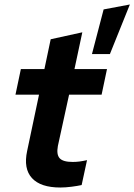

<svg xmlns="http://www.w3.org/2000/svg" viewBox="-20 -829 599 856"><path d="M390 -588 442 -787 559 -809 470 -588ZM249 7Q161 7 122.5 -35Q84 -77 101 -156L154 -407H49L73 -521H178L206 -654L347 -685L312 -521H457L433 -407H288L238 -178Q231 -140 246 -123.5Q261 -107 304 -107Q320 -107 335 -109Q350 -111 368 -115L344 -4Q326 0 299 3.5Q272 7 249 7Z"/></svg>

Font: Red Hat Display
Style: Bold Italic
Weight: 700
Italic angle: -12°
Designer: Pentagram, MCKL
Foundry: Pentagram, MCKL
Version: Version 1.023; ttfautohint (v1.8.3)